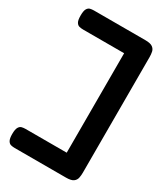

<svg xmlns="http://www.w3.org/2000/svg" viewBox="-226 -870 990 1137"><g transform="rotate(30 268.5 -301.0)"><path d="M69 169Q56 169 43.5 166Q31 163 23 149Q15 135 15 105Q15 73 23 59Q31 45 43 42Q55 39 69 39H350V-641H70Q56 -641 43.5 -644Q31 -647 23 -660.5Q15 -674 15 -705Q15 -738 23 -751.5Q31 -765 43 -768Q55 -771 69 -771H420Q455 -771 470 -760Q485 -749 488.5 -732Q492 -715 492 -696V94Q492 112 488.5 129.5Q485 147 470 158Q455 169 420 169Z"/></g></svg>

Font: Fredoka Expanded SemiBold
Style: Regular
Weight: 600
Width: 7
Designer: Ben Nathan
Foundry: Milena B. Brandão, Ben Nathan
Version: Version 2.001